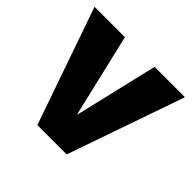

<svg xmlns="http://www.w3.org/2000/svg" viewBox="-133 -662 805 805"><g transform="rotate(45 269.0 -260.0)"><path d="M1 -520H181L268 -151H270L357 -520H537L356 0H182Z"/></g></svg>

Font: Murecho
Style: Bold
Weight: 700
Designer: Neil Summerour
Foundry: Positype
Version: Version 1.010; ttfautohint (v1.8.3)